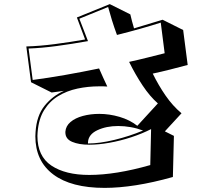

<svg xmlns="http://www.w3.org/2000/svg" viewBox="-20 -839 1040 934"><path d="M821 22Q725 49 642 62Q559 75 489 75Q326 75 239 9.5Q152 -56 152 -176Q152 -181 152.5 -186.5Q153 -192 153 -197Q158 -276 196.5 -324Q235 -372 291 -397L231 -389L131 -439L108 -613Q174 -615 247 -624.5Q320 -634 394 -647L354 -754L514 -819L614 -769Q618 -751 622.5 -734.5Q627 -718 632 -701L771 -743L871 -693L893 -523Q848 -511 806.5 -500.5Q765 -490 723 -481Q751 -424 785.5 -374Q820 -324 863 -288L782 -200L826 -178ZM715 -211Q672 -189 619 -171.5Q566 -154 512.5 -144.5Q459 -135 414 -135Q364 -135 331 -149Q298 -163 298 -195V-198Q300 -226 323 -245.5Q346 -265 383 -275Q420 -285 463 -285Q512 -285 561.5 -270.5Q611 -256 648 -227L748 -336Q709 -370 673.5 -423.5Q638 -477 608 -538Q654 -548 697.5 -559Q741 -570 781 -580L762 -729Q719 -715 664 -699.5Q609 -684 549 -669Q535 -707 524.5 -741Q514 -775 506 -805L366 -748Q377 -720 387.5 -692.5Q398 -665 408 -639Q330 -625 255 -615Q180 -605 119 -603L139 -450Q215 -460 297.5 -474.5Q380 -489 462 -506Q473 -482 482.5 -460Q492 -438 502 -418Q492 -419 482.5 -419Q473 -419 462 -419Q408 -419 356.5 -408Q305 -397 263 -371.5Q221 -346 194.5 -303Q168 -260 163 -196Q163 -192 162.5 -187.5Q162 -183 162 -178Q162 -79 230 -33.5Q298 12 414 12Q543 12 711 -36ZM408 -141Q464 -141 536.5 -158.5Q609 -176 676 -204Q647 -215 616 -220.5Q585 -226 555 -226Q497 -226 453.5 -205.5Q410 -185 408 -147Z"/></svg>

Font: Rampart One
Style: Regular
Weight: 400
Designer: Fontworks Inc.
Foundry: Fontworks Inc.
Version: Version 1.100